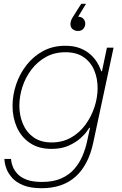

<svg xmlns="http://www.w3.org/2000/svg" viewBox="-20 -781 641 1011"><path d="M200 210Q140 210 102.5 194.5Q65 179 44.5 156Q24 133 15 110Q6 87 4.5 71.5Q3 56 3 56H38Q38 56 39.5 68Q41 80 48 98Q55 116 72 134.5Q89 153 120 165Q151 177 201 177Q261 177 302.5 158.5Q344 140 371 109Q398 78 414 40.5Q430 3 438 -34L454 -108H450Q450 -108 438.5 -91Q427 -74 403 -52.5Q379 -31 341.5 -14Q304 3 251 3Q183 3 137 -28.5Q91 -60 68.5 -111.5Q46 -163 46 -223Q46 -279 64.5 -335Q83 -391 119 -437.5Q155 -484 206.5 -512Q258 -540 324 -540Q370 -540 403 -526.5Q436 -513 457.5 -493Q479 -473 491 -453Q503 -433 508 -419.5Q513 -406 513 -406H517L543 -530H578L471 -30Q446 88 378 149Q310 210 200 210ZM252 -31Q309 -31 354 -56.5Q399 -82 430 -124.5Q461 -167 477.5 -217.5Q494 -268 494 -317Q494 -368 476 -411Q458 -454 420.5 -480Q383 -506 324 -506Q267 -506 222 -481Q177 -456 145.5 -414.5Q114 -373 98 -323.5Q82 -274 82 -224Q82 -173 100.5 -129Q119 -85 156.5 -58Q194 -31 252 -31ZM408 -761H433L377 -669L361 -683Q369 -688 376 -690.5Q383 -693 390 -693Q410 -693 419.5 -681.5Q429 -670 429 -656Q429 -642 419.5 -630Q410 -618 390 -618Q375 -618 363 -627Q351 -636 351 -655Q351 -670 361 -687Q371 -704 393 -738Z"/></svg>

Font: Be Vietnam Pro Variable Thin
Style: Italic
Weight: 100
Italic angle: -12°
Designer: Lam Bao, Tony Le, Vietanh Nguyen
Foundry: Yellow Type Foundry
Version: Version 1.002